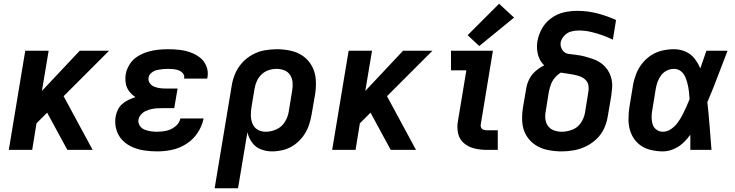

<svg xmlns="http://www.w3.org/2000/svg" viewBox="-20 -801 3928 1026"><path d="M27 0H152L175 -142L232 -199L310 -55L340 0H475L320 -287L563 -530H406L204 -315L240 -530H115Z M820 8Q860 8 900 -0.5Q940 -9 976.5 -32.5Q1013 -56 1036.5 -92Q1060 -128 1068 -168H944Q939 -143 917 -125.5Q895 -108 870 -102.5Q845 -97 820 -97Q803 -97 785.5 -99.5Q768 -102 752 -108.5Q736 -115 726.5 -130Q717 -145 720 -162Q723 -177 733.5 -189Q744 -201 758 -207.5Q772 -214 786.5 -217.5Q801 -221 815.5 -222Q830 -223 845 -223H911L929 -328H862Q846 -328 830.5 -330.5Q815 -333 801.5 -339Q788 -345 779.5 -358Q771 -371 774 -387Q777 -402 790 -412.5Q803 -423 818.5 -426.5Q834 -430 849 -431.5Q864 -433 878 -433Q893 -433 907.5 -431.5Q922 -430 935 -425Q948 -420 957.5 -409Q967 -398 964 -383Q964 -382 963 -381H1087Q1088 -385 1089 -389Q1094 -420 1082.5 -448Q1071 -476 1048.5 -493.5Q1026 -511 998 -521Q970 -531 940 -534.5Q910 -538 879 -538Q851 -538 823 -535Q795 -532 767.5 -523.5Q740 -515 714.5 -499Q689 -483 673 -457.5Q657 -432 652 -405Q648 -380 652 -356Q656 -332 670 -313.5Q684 -295 704 -282Q685 -276 667 -267.5Q649 -259 633.5 -245.5Q618 -232 609.5 -214Q601 -196 598 -178Q592 -143 601.5 -109.5Q611 -76 633.5 -52.5Q656 -29 686.5 -15.5Q717 -2 751 3Q785 8 820 8Z M1127 205H1252L1302 -94Q1309 -65 1326.5 -40Q1344 -15 1373 -3.5Q1402 8 1434 8Q1464 8 1495 0Q1526 -8 1553 -27Q1580 -46 1599.5 -72.5Q1619 -99 1629.5 -128.5Q1640 -158 1645 -188L1664 -298Q1670 -337 1667.5 -375Q1665 -413 1648 -445.5Q1631 -478 1602 -499.5Q1573 -521 1535.5 -529.5Q1498 -538 1460 -538Q1427 -538 1393.5 -532Q1360 -526 1329 -509Q1298 -492 1274 -465.5Q1250 -439 1236.5 -407Q1223 -375 1218 -342ZM1400 -97Q1376 -97 1357 -108Q1338 -119 1329.5 -139.5Q1321 -160 1320.5 -183Q1320 -206 1324 -229L1340 -325Q1343 -346 1352 -366.5Q1361 -387 1377.5 -403Q1394 -419 1415.5 -426Q1437 -433 1458 -433Q1480 -433 1500 -425Q1520 -417 1531 -399Q1542 -381 1543.5 -359.5Q1545 -338 1541 -315L1523 -205Q1519 -177 1502.5 -150Q1486 -123 1457.5 -110Q1429 -97 1400 -97Z M1755 0H1880L1903 -142L1960 -199L2038 -55L2068 0H2203L2048 -287L2291 -530H2134L1932 -315L1968 -530H1843Z M2582 0H2640V-105H2582Q2572 -105 2563.5 -108Q2555 -111 2551 -119Q2547 -127 2549 -136L2614 -530H2390V-425H2472L2427 -153Q2421 -120 2428 -88Q2435 -56 2459.5 -35.5Q2484 -15 2516 -7.5Q2548 0 2582 0ZM2541 -555 2727 -707 2647 -781 2479 -613Z M2982 8Q3014 8 3047.5 2Q3081 -4 3112.5 -19.5Q3144 -35 3169.5 -60Q3195 -85 3209 -116.5Q3223 -148 3228 -181L3246 -286Q3249 -308 3251 -330Q3253 -352 3249 -373Q3245 -394 3236 -412Q3227 -430 3213 -445Q3199 -460 3181.5 -470.5Q3164 -481 3144 -487.5Q3124 -494 3103.5 -499.5Q3083 -505 3061.5 -507.5Q3040 -510 3018.5 -513Q2997 -516 2985 -534Q2973 -552 2976 -574Q2980 -594 2995.5 -610.5Q3011 -627 3031.5 -632.5Q3052 -638 3072 -638Q3105 -638 3136 -631Q3167 -624 3196.5 -613.5Q3226 -603 3255 -589L3272 -694Q3224 -716 3172 -729.5Q3120 -743 3064 -743Q3029 -743 2993.5 -735Q2958 -727 2926.5 -704.5Q2895 -682 2876.5 -649Q2858 -616 2852 -581Q2848 -557 2850.5 -533Q2853 -509 2862.5 -488Q2872 -467 2888 -452Q2864 -440 2842.5 -421.5Q2821 -403 2808.5 -378.5Q2796 -354 2792 -328L2774 -223Q2768 -184 2771 -146.5Q2774 -109 2792 -78Q2810 -47 2840 -27Q2870 -7 2907 0.5Q2944 8 2982 8ZM2982 -97Q2961 -97 2941 -104Q2921 -111 2909 -127Q2897 -143 2894.5 -163.5Q2892 -184 2896 -205L2913 -311Q2917 -331 2924 -350Q2931 -369 2945 -385.5Q2959 -402 2977 -413Q2994 -410 3012.5 -407.5Q3031 -405 3048.5 -401.5Q3066 -398 3082.5 -391.5Q3099 -385 3111 -372Q3123 -359 3125 -340.5Q3127 -322 3123 -304L3106 -198Q3101 -170 3084 -144.5Q3067 -119 3038.5 -108Q3010 -97 2982 -97Z M3522 8Q3550 8 3578 -3.5Q3606 -15 3628.5 -35.5Q3651 -56 3669 -81Q3669 -40 3669 0H3782Q3777 -64 3772 -127.5Q3767 -191 3760 -255Q3789 -323 3815 -392Q3841 -461 3868 -530H3755Q3739 -483 3722 -435Q3711 -463 3692 -487.5Q3673 -512 3644 -525Q3615 -538 3582 -538Q3551 -538 3519.5 -531Q3488 -524 3459.5 -505.5Q3431 -487 3410.5 -460.5Q3390 -434 3378.5 -403.5Q3367 -373 3362 -342L3344 -232Q3338 -195 3338.5 -158.5Q3339 -122 3352 -89.5Q3365 -57 3390.5 -34Q3416 -11 3451 -1.5Q3486 8 3522 8ZM3522 -97Q3503 -97 3487.5 -108.5Q3472 -120 3467 -138Q3462 -156 3462 -175.5Q3462 -195 3466 -215L3484 -325Q3487 -344 3493.5 -362.5Q3500 -381 3512.5 -398Q3525 -415 3543.5 -424Q3562 -433 3582 -433Q3603 -433 3618.5 -420.5Q3634 -408 3642 -389.5Q3650 -371 3654.5 -351.5Q3659 -332 3661.5 -311.5Q3664 -291 3665 -271Q3656 -249 3646.5 -227.5Q3637 -206 3626 -185Q3615 -164 3600.5 -144.5Q3586 -125 3565.5 -111Q3545 -97 3522 -97Z"/></svg>

Font: Iosevka Sparkle Oblique
Style: Bold
Weight: 700
Italic angle: -9°
Designer: Belleve Invis
Foundry: Belleve Invis
Version: Version 4.5.0; ttfautohint (v1.8.3)